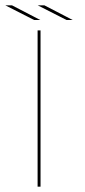

<svg xmlns="http://www.w3.org/2000/svg" viewBox="-39 -700 320 720"><path d="M102 0V-586H113V0ZM210.5 -625 102.5 -680H127.5L233.5 -625ZM89 -625 -19 -680H6L112 -625Z"/></svg>

Font: Anybody UltraExpanded Thin
Style: Regular
Weight: 100
Width: 9
Designer: Tyler Finck
Foundry: Etcetera Type Company
Version: Version 1.010; ttfautohint (v1.8.3) -l 8 -r 50 -G 200 -x 14 